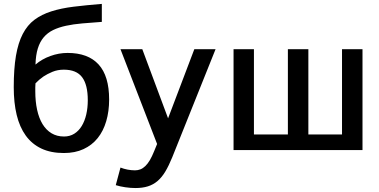

<svg xmlns="http://www.w3.org/2000/svg" viewBox="-20 -762 1927 975"><path d="M534.2 -256.8Q534.2 -196.8 519.5 -146.7Q504.9 -96.7 476.1 -60.8Q447.3 -24.9 404.3 -4.9Q361.3 15.1 304.2 15.1Q238.3 15.1 190.2 -7.6Q142.1 -30.3 110.8 -73.5Q79.6 -116.7 64.7 -178.5Q49.8 -240.2 49.8 -318.8Q49.8 -412.6 61 -478.8Q72.3 -544.9 95.7 -589.8Q119.1 -634.8 155 -661.6Q190.9 -688.5 240.7 -704.3Q290.5 -720.2 354.2 -728Q418 -735.8 497.1 -742.2V-650.9Q442.9 -647 397.5 -643.1Q352.1 -639.2 314.9 -631.1Q277.8 -623 249.8 -609.4Q221.7 -595.7 202.1 -572.8Q182.6 -549.8 172.1 -516.1Q161.6 -482.4 160.2 -434.1Q192.4 -461.9 235.6 -477.5Q278.8 -493.2 323.2 -493.2Q427.2 -493.2 480.7 -434.6Q534.2 -376 534.2 -256.8ZM425.8 -252.9Q425.8 -331.5 397 -369.9Q368.2 -408.2 304.2 -408.2Q272.5 -408.2 246.1 -397.2Q219.7 -386.2 200.7 -373.5Q178.2 -357.9 160.2 -338.9Q159.2 -327.6 159.2 -318.6Q159.2 -309.6 159.2 -298.8Q159.2 -246.6 168.5 -204.3Q177.7 -162.1 196 -131.8Q214.4 -101.6 241.7 -85.2Q269 -68.8 305.2 -68.8Q334.5 -68.8 357.2 -83Q379.9 -97.2 395 -122.1Q410.2 -147 418 -180.7Q425.8 -214.4 425.8 -252.9Z M591.8 88.9Q608.9 95.7 628.2 99.4Q647.5 103 665.5 103Q680.2 103 693.1 97.9Q706.1 92.8 718 81.3Q730 69.8 741 51.3Q752 32.7 762.7 5.9L777.8 -30.8L591.8 -512.2H702.6L833.5 -161.1L966.8 -512.2H1074.7L854.5 37.1Q837.4 79.1 819.8 108.6Q802.2 138.2 780.3 157Q758.3 175.8 731 184.3Q703.6 192.9 668 192.9Q643.6 192.9 616.7 189Q589.8 185.1 567.9 178.2Z M1716.8 -79.1V-512.2H1820.8V0H1166V-512.2H1269.5V-79.1H1441.9V-512.2H1545.9V-79.1Z"/></svg>

Font: Clear Sans Medium
Style: Regular
Weight: 500
Foundry: Intel Corporation
Version: Version 1.00